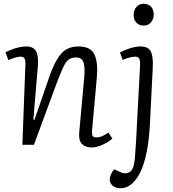

<svg xmlns="http://www.w3.org/2000/svg" viewBox="-20 -764 914 1013"><path d="M573 -33Q556 -17 524 -1.5Q492 14 463 14Q429 14 411.5 -5.5Q394 -25 398 -65L425 -362Q429 -417 419 -439Q409 -461 381 -461Q357 -461 342 -449.5Q327 -438 314 -410Q301 -382 282 -333L159 0H98L114 -424Q115 -445 109.5 -455Q104 -465 87 -465Q77 -465 61.5 -460.5Q46 -456 24 -447L9 -488Q20 -494 38.5 -501.5Q57 -509 78.5 -514Q100 -519 117 -519Q157 -519 170.5 -493.5Q184 -468 180 -417L156 -133L162 -132L242 -364Q271 -446 304.5 -482.5Q338 -519 394 -519Q458 -519 478 -477Q498 -435 491 -356L466 -79Q464 -57 468 -48Q472 -39 490 -39Q517 -39 552 -65ZM685 -685Q685 -710 699.5 -727Q714 -744 738 -744Q763 -744 777 -728.5Q791 -713 791 -687Q791 -663 776.5 -646Q762 -629 738 -629Q714 -629 699.5 -644.5Q685 -660 685 -685ZM771 -108Q760 100 698 181Q662 229 617 229Q589 229 574 215.5Q559 202 559 184Q559 158 582 129L617 145Q640 156 662 145Q684 134 690 86Q693 60 694.5 30Q696 0 698 -21L719 -419Q720 -444 714.5 -454.5Q709 -465 694 -465Q667 -465 627 -448L613 -487Q632 -498 663.5 -508.5Q695 -519 722 -519Q762 -519 775.5 -492.5Q789 -466 786 -409Z"/></svg>

Font: Literata 12pt Light
Style: Italic
Weight: 300
Italic angle: -2°
Designer: Latin by Veronika Burian and Jose Scaglione. Greek by Irene Vlachou. Cyrillic by Vera Evstafieva
Foundry: TypeTogether
Version: Version 3.002